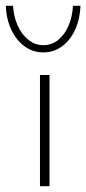

<svg xmlns="http://www.w3.org/2000/svg" viewBox="-46 -643 298 663"><path d="M92 -384H125V0H92ZM104 -462Q68 -462 39.5 -482.5Q11 -503 -6.5 -539.5Q-24 -576 -26 -623H-1Q1 -586 15 -555Q29 -524 52 -505.5Q75 -487 104 -487Q133 -487 155.5 -505.5Q178 -524 191 -555Q204 -586 206 -623H232Q230 -576 213 -539.5Q196 -503 167.5 -482.5Q139 -462 104 -462Z"/></svg>

Font: Josefin Sans Thin ExtraLight
Style: Regular
Weight: 250
Version: Version 2.001